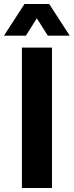

<svg xmlns="http://www.w3.org/2000/svg" viewBox="-32 -944 370 964"><path d="M78 0V-705H229V0ZM-12 -765 91 -924H215L318 -765H208L153 -852L98 -765Z"/></svg>

Font: Nunito Sans 7pt Condensed ExtraBold
Style: Regular
Weight: 800
Width: 3
Designer: Vernon Adams
Foundry: Vernon Adams
Version: Version 3.101;gftools[0.9.27]